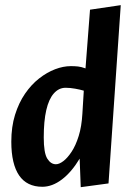

<svg xmlns="http://www.w3.org/2000/svg" viewBox="-20 -727 518 761"><path d="M147.7 13.3Q117.3 13.3 94.2 2Q71.1 -9.3 55.9 -31.5Q40.6 -53.7 32.7 -87.2Q24.8 -120.7 24.8 -165.3Q24.8 -224.3 39.6 -271.9Q54.5 -319.6 79.2 -355.6Q104 -391.7 135 -416Q166.1 -440.3 198.5 -452.6Q230.9 -464.9 261 -464.9Q276.3 -464.9 289.3 -463.5Q302.2 -462.1 318.9 -455.9L336.8 -688.6L458.6 -706.6L410.1 0L300 14.9L295.7 -98.2Q263.5 -44.6 225.3 -15.7Q187.1 13.3 147.7 13.3ZM201.6 -76Q214.5 -76 230.8 -88.2Q247.1 -100.4 263.6 -125.2Q280.1 -150.1 291.9 -187.9Q303.7 -225.7 306.6 -277.4L312.1 -367.6Q297.6 -372 277.8 -375.5Q258.1 -379.1 240 -379.1Q213.1 -379.1 193.3 -356.7Q173.5 -334.4 163.4 -290.6Q153.4 -246.9 153.4 -182.1Q153.4 -121.2 167.2 -98.6Q181.1 -76 201.6 -76Z"/></svg>

Font: Ancizar Sans Thin
Style: Italic
Weight: 100
Italic angle: -4°
Designer: Cesar Puertas, Viviana Monsalve, Julian Moncada, Julian Prieto, Jose Castro, Mariel Hernandez, Felipe Aragon, Sara Alarc
Version: Version 8.100